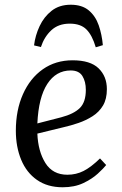

<svg xmlns="http://www.w3.org/2000/svg" viewBox="-20 -778 516 812"><path d="M287 -523Q362 -523 397 -489Q432 -455 432 -401Q432 -359 415.5 -331.5Q399 -304 371.5 -286.5Q344 -269 312 -258Q280 -247 249 -240L138 -213Q141 -138 172 -88.5Q203 -39 265 -39Q302 -39 333.5 -55Q365 -71 403 -108L429 -80Q418 -66 393.5 -43.5Q369 -21 332 -3.5Q295 14 245 14Q181 14 136.5 -17Q92 -48 69.5 -102.5Q47 -157 47 -225Q47 -312 77 -379.5Q107 -447 161 -485Q215 -523 287 -523ZM343 -398Q343 -433 328.5 -456.5Q314 -480 279 -480Q217 -480 180 -423Q143 -366 138 -256L239 -282Q292 -296 317.5 -321Q343 -346 343 -398ZM279 -758Q327 -758 355.5 -734Q384 -710 397.5 -671Q411 -632 415 -587L385 -578Q370 -629 345.5 -653.5Q321 -678 275 -678Q227 -678 197 -650Q167 -622 153 -579L124 -586Q129 -628 147.5 -667.5Q166 -707 198.5 -732.5Q231 -758 279 -758Z"/></svg>

Font: Literata 36pt
Style: Italic
Weight: 400
Italic angle: -2°
Designer: Latin by Veronika Burian and Jose Scaglione. Greek by Irene Vlachou. Cyrillic by Vera Evstafieva
Foundry: TypeTogether
Version: Version 3.002